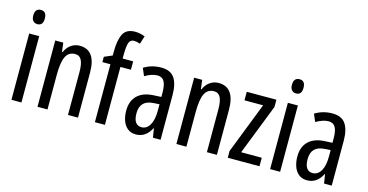

<svg xmlns="http://www.w3.org/2000/svg" viewBox="-78 -1195 2879 1502"><g transform="rotate(15 1361.0 -443.5)"><path d="M107 -805Q153 -805 153 -747Q153 -690 107 -690Q85 -690 72 -705Q59 -720 59 -747Q59 -805 107 -805ZM146 -603V-66H65V-603Z M473 -613Q604 -613 604 -430V-66H523V-414Q523 -477 507 -509Q491 -541 455 -541Q403 -541 380 -495Q357 -449 357 -345V-66H276V-603H341L350 -530H355Q372 -570 403.5 -591.5Q435 -613 473 -613Z M907 -535H822V-66H741V-535H676V-578L741 -606V-637Q741 -730 766.5 -780.5Q792 -831 863 -831Q885 -831 903.5 -827Q922 -823 943 -815L922 -750Q909 -755 896.5 -757.5Q884 -760 873 -760Q844 -760 833.5 -734Q823 -708 822 -640V-603H907Z M1133 -613Q1209 -613 1241 -565Q1273 -517 1273 -428V-66H1211L1199 -140H1197Q1155 -56 1074 -56Q1033 -56 1006 -78.5Q979 -101 966.5 -137.5Q954 -174 954 -216Q954 -296 1000 -340Q1046 -384 1131 -388L1192 -391V-426Q1192 -488 1175 -517Q1158 -546 1120 -546Q1076 -546 1019 -513L993 -574Q1056 -613 1133 -613ZM1145 -329Q1037 -323 1037 -218Q1037 -169 1054 -145.5Q1071 -122 1102 -122Q1144 -122 1168.5 -163.5Q1193 -205 1193 -278V-332Z M1598 -613Q1729 -613 1729 -430V-66H1648V-414Q1648 -477 1632 -509Q1616 -541 1580 -541Q1528 -541 1505 -495Q1482 -449 1482 -345V-66H1401V-603H1466L1475 -530H1480Q1497 -570 1528.5 -591.5Q1560 -613 1598 -613Z M2074 -66H1817V-121L1978 -534H1827V-603H2067V-544L1907 -135H2074Z M2202 -805Q2248 -805 2248 -747Q2248 -690 2202 -690Q2180 -690 2167 -705Q2154 -720 2154 -747Q2154 -805 2202 -805ZM2241 -603V-66H2160V-603Z M2519 -613Q2595 -613 2627 -565Q2659 -517 2659 -428V-66H2597L2585 -140H2583Q2541 -56 2460 -56Q2419 -56 2392 -78.5Q2365 -101 2352.5 -137.5Q2340 -174 2340 -216Q2340 -296 2386 -340Q2432 -384 2517 -388L2578 -391V-426Q2578 -488 2561 -517Q2544 -546 2506 -546Q2462 -546 2405 -513L2379 -574Q2442 -613 2519 -613ZM2531 -329Q2423 -323 2423 -218Q2423 -169 2440 -145.5Q2457 -122 2488 -122Q2530 -122 2554.5 -163.5Q2579 -205 2579 -278V-332Z"/></g></svg>

Font: Noto Sans Malayalam UI ExtraCondensed
Style: Regular
Weight: 400
Width: 2
Designer: Jelle Bosma - Monotype Design Team
Foundry: Monotype Imaging Inc.
Version: Version 2.104; ttfautohint (v1.8.4.7-5d5b)